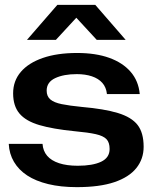

<svg xmlns="http://www.w3.org/2000/svg" viewBox="-20 -760 630 790"><path d="M296 10Q230 10 178.5 -2.5Q127 -15 92 -38Q57 -61 37.5 -94Q18 -127 16 -168H155Q157 -139 174 -119Q191 -99 223 -88.5Q255 -78 300 -78Q361 -78 396 -94.5Q431 -111 431 -147Q431 -174 418 -187.5Q405 -201 374 -208Q343 -215 288 -220Q197 -229 141.5 -245.5Q86 -262 60 -293Q34 -324 34 -376Q34 -427 65.5 -464Q97 -501 156 -521.5Q215 -542 297 -542Q374 -542 429.5 -522Q485 -502 517.5 -464.5Q550 -427 555 -373H420Q417 -401 401 -419Q385 -437 358 -446Q331 -455 296 -455Q242 -455 207 -438.5Q172 -422 172 -387Q172 -364 187 -351Q202 -338 234 -331.5Q266 -325 317 -320Q409 -312 465 -295Q521 -278 546 -246Q571 -214 571 -156Q571 -106 541 -68.5Q511 -31 450.5 -10.5Q390 10 296 10ZM91 -596 216 -740H372L497 -596H378L294 -687L210 -596Z"/></svg>

Font: Mona Sans Expanded SemiBold
Style: Regular
Weight: 600
Width: 7
Designer: Deni Anggara
Foundry: GitHub
Version: Version 2.000